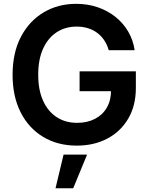

<svg xmlns="http://www.w3.org/2000/svg" viewBox="-20 -758 787 1013"><path d="M385.3 10.3Q284.7 10.3 208.3 -35.4Q131.8 -81.1 89.1 -165Q46.4 -249 46.4 -362.8Q46.4 -480 90.3 -563.7Q134.3 -647.5 210.2 -692.6Q286.1 -737.8 381.8 -737.8Q442.4 -737.8 494.9 -720Q547.4 -702.1 588.6 -669.4Q629.9 -636.7 656.2 -591.8Q682.6 -546.9 690.4 -493.2H553.7Q545.4 -522 530.3 -544.9Q515.1 -567.9 493.4 -584.2Q471.7 -600.6 444.3 -609.1Q417 -617.7 383.8 -617.7Q324.7 -617.7 279.1 -587.9Q233.4 -558.1 207.5 -501.5Q181.6 -444.8 181.6 -363.8Q181.6 -283.2 207.3 -226.6Q232.9 -169.9 279.1 -139.9Q325.2 -109.9 386.7 -109.9Q440.9 -109.9 481.4 -131.1Q522 -152.3 543.9 -190.7Q565.9 -229 565.9 -281.2L597.2 -276.9H399.9V-381.8H696.8V-293.5Q696.8 -200.7 656.7 -132.3Q616.7 -64 546.4 -26.9Q476.1 10.3 385.3 10.3ZM272.9 235.4 315.4 57.6H439.5L366.2 235.4Z"/></svg>

Font: V-Inter
Style: SemiBold-600
Weight: 600
Designer: Rasmus Andersson
Foundry: rsms
Version: Version 4.000;git-4146feb